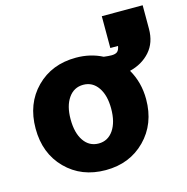

<svg xmlns="http://www.w3.org/2000/svg" viewBox="-103 -785 866 891"><g transform="rotate(-15 330.0 -339.5)"><path d="M501 -534.2H463.9V-687H660.2V-574.2Q660.2 -507.3 622.6 -465.1Q585 -422.9 524.9 -408.2Q563 -342.8 563 -262.2Q563 -143.6 488 -67.9Q413.1 7.8 297.9 7.8Q181.6 7.8 106.9 -67.6Q32.2 -143.1 32.2 -262.2Q32.2 -381.8 106.7 -457Q181.2 -532.2 297.9 -532.2Q366.7 -532.2 423.8 -502.9Q446.3 -500 460.9 -500Q479.5 -500 488.5 -507.3Q497.6 -514.6 501 -534.2ZM200.2 -262.2Q200.2 -196.3 226.6 -158.2Q252.9 -120.1 297.9 -120.1Q342.3 -120.1 368.7 -158.4Q395 -196.8 395 -262.2Q395 -325.7 368.7 -363.8Q342.3 -401.9 297.9 -401.9Q252.9 -401.9 226.6 -364Q200.2 -326.2 200.2 -262.2Z"/></g></svg>

Font: LT Superior Black
Style: Regular
Weight: 900
Designer: Daniel Lyons
Foundry: LyonsType
Version: Version 2.005